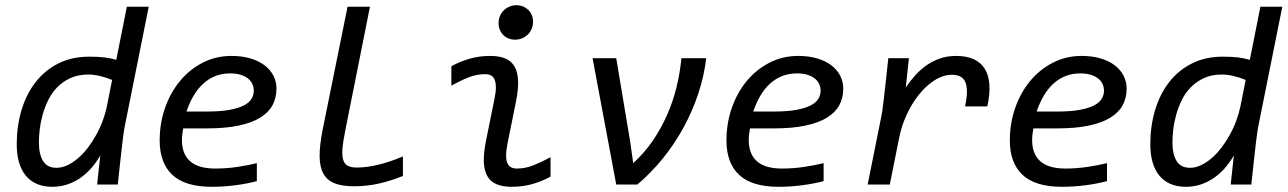

<svg xmlns="http://www.w3.org/2000/svg" viewBox="-20 -716 4996 745"><path d="M326.2 -496.1Q361.3 -496.1 385.5 -493.2Q409.7 -490.2 431.2 -483.9L472.2 -689.9H557.1L463.9 -225.1Q461.9 -215.8 459.7 -200.7Q457.5 -185.5 454.6 -159.9Q451.7 -134.3 447.3 -95.5Q442.9 -56.6 437 0H356.9L369.1 -112.8Q335.4 -54.2 287.4 -22.7Q239.3 8.8 183.1 8.8Q147.9 8.8 121.8 -2.9Q95.7 -14.6 78.6 -36.4Q61.5 -58.1 53.2 -88.4Q44.9 -118.7 44.9 -155.8Q44.9 -226.1 63.2 -287.8Q81.5 -349.6 117.2 -396Q152.8 -442.4 205.3 -469.2Q257.8 -496.1 326.2 -496.1ZM130.9 -164.1Q130.9 -117.7 147 -91.3Q163.1 -64.9 199.2 -64.9Q220.2 -64.9 241.2 -74.7Q262.2 -84.5 282.2 -101.6Q302.2 -118.7 320.1 -141.8Q337.9 -165 352.8 -191.7Q367.7 -218.3 378.4 -247.3Q389.2 -276.4 395 -305.2L415 -405.8Q392.1 -415.5 367.9 -421.1Q343.8 -426.8 323.2 -426.8Q283.2 -426.8 253.4 -413.1Q223.6 -399.4 202.1 -377.4Q180.7 -355.5 167 -327.4Q153.3 -299.3 145.3 -270Q137.2 -240.7 134 -212.9Q130.9 -185.1 130.9 -164.1Z M690.9 -217.8Q688.5 -205.1 687.3 -193.8Q686 -182.6 686 -171.9Q686 -118.7 717.8 -90.3Q749.5 -62 815.9 -62Q858.9 -62 901.1 -68.4Q943.4 -74.7 976.6 -83V-13.2Q939.9 -3.4 894.3 2.7Q848.6 8.8 801.8 8.8Q698.2 8.8 648.9 -37.4Q599.6 -83.5 599.6 -170.9Q599.6 -238.3 620.6 -297.9Q641.6 -357.4 678.7 -402.1Q715.8 -446.8 766.8 -472.9Q817.9 -499 877.9 -499Q919.4 -499 951.9 -489.3Q984.4 -479.5 1006.8 -462.4Q1029.3 -445.3 1041 -422.1Q1052.7 -398.9 1052.7 -372.1Q1052.7 -336.9 1037.8 -308.6Q1022.9 -280.3 990.5 -260Q958 -239.7 906.7 -228.8Q855.5 -217.8 782.7 -217.8ZM781.7 -283.2Q835.9 -283.2 871.3 -289.8Q906.7 -296.4 927.5 -307.6Q948.2 -318.8 956.5 -333.5Q964.8 -348.1 964.8 -363.8Q964.8 -377.4 959.5 -389.6Q954.1 -401.9 942.6 -411.1Q931.2 -420.4 913.8 -425.8Q896.5 -431.2 873 -431.2Q841.3 -431.2 815.2 -420.7Q789.1 -410.2 768.1 -390.9Q747.1 -371.6 731 -344.2Q714.8 -316.9 703.6 -283.2Z M1543.5 -33.2Q1496.6 -14.2 1450 -3.7Q1403.3 6.8 1354.5 6.8Q1308.6 6.8 1279.3 -4.4Q1250 -15.6 1235.4 -41.3Q1220.7 -66.9 1220.2 -108.4Q1219.7 -149.9 1231.4 -210L1328.6 -689.9H1415.5L1319.8 -210Q1311 -166.5 1308.8 -138.7Q1306.6 -110.8 1312 -94.7Q1317.4 -78.6 1330.3 -72.3Q1343.3 -65.9 1364.7 -65.9Q1400.9 -65.9 1445.1 -76.2Q1489.3 -86.4 1543.5 -108.9Z M1914.6 -626Q1914.6 -641.1 1919.9 -653.8Q1925.3 -666.5 1934.8 -675.8Q1944.3 -685.1 1957 -690.4Q1969.7 -695.8 1984.4 -695.8Q1998.5 -695.8 2010.3 -690.7Q2022 -685.5 2030.5 -677Q2039.1 -668.5 2043.7 -656.7Q2048.3 -645 2048.3 -631.8Q2048.3 -616.7 2043 -604Q2037.6 -591.3 2028.1 -582Q2018.6 -572.8 2005.9 -567.4Q1993.2 -562 1978.5 -562Q1964.4 -562 1952.4 -567.1Q1940.4 -572.3 1932.1 -580.8Q1923.8 -589.4 1919.2 -601.1Q1914.6 -612.8 1914.6 -626ZM2116.2 -30.8Q2082.5 -12.2 2045.2 -1.7Q2007.8 8.8 1965.3 8.8Q1930.7 8.8 1907.2 -1Q1883.8 -10.7 1871.3 -32Q1858.9 -53.2 1857.4 -86.4Q1856 -119.6 1865.2 -167L1898.4 -331.1Q1904.3 -358.9 1904.1 -377.7Q1903.8 -396.5 1898.9 -407.7Q1894 -418.9 1884.5 -423.6Q1875 -428.2 1862.3 -428.2Q1829.1 -428.2 1796.9 -415.3Q1764.6 -402.3 1731.4 -383.8V-459Q1765.1 -477.5 1802.5 -488.3Q1839.8 -499 1882.3 -499Q1917 -499 1940.4 -489.3Q1963.9 -479.5 1976.3 -458.3Q1988.8 -437 1990.2 -403.8Q1991.7 -370.6 1982.4 -323.2L1949.2 -159.2Q1943.8 -130.9 1943.8 -112.3Q1943.8 -93.8 1949 -82.5Q1954.1 -71.3 1963.4 -66.7Q1972.7 -62 1985.4 -62Q2018.6 -62 2050.8 -75Q2083 -87.9 2116.2 -106Z M2279.3 -490.2H2371.1L2425.3 -166L2437 -83Q2480 -122.1 2512.5 -169.4Q2544.9 -216.8 2568.1 -269.3Q2591.3 -321.8 2605 -377.7Q2618.7 -433.6 2624 -490.2H2720.2Q2712.4 -421.9 2689.9 -354Q2667.5 -286.1 2633.1 -222.7Q2598.6 -159.2 2553 -102.5Q2507.3 -45.9 2453.1 0H2371.1Z M2890.1 -217.8Q2887.7 -205.1 2886.5 -193.8Q2885.3 -182.6 2885.3 -171.9Q2885.3 -118.7 2917 -90.3Q2948.7 -62 3015.1 -62Q3058.1 -62 3100.3 -68.4Q3142.6 -74.7 3175.8 -83V-13.2Q3139.2 -3.4 3093.5 2.7Q3047.9 8.8 3001 8.8Q2897.5 8.8 2848.1 -37.4Q2798.8 -83.5 2798.8 -170.9Q2798.8 -238.3 2819.8 -297.9Q2840.8 -357.4 2877.9 -402.1Q2915 -446.8 2966.1 -472.9Q3017.1 -499 3077.1 -499Q3118.7 -499 3151.1 -489.3Q3183.6 -479.5 3206.1 -462.4Q3228.5 -445.3 3240.2 -422.1Q3252 -398.9 3252 -372.1Q3252 -336.9 3237.1 -308.6Q3222.2 -280.3 3189.7 -260Q3157.2 -239.7 3106 -228.8Q3054.7 -217.8 2981.9 -217.8ZM2981 -283.2Q3035.2 -283.2 3070.6 -289.8Q3106 -296.4 3126.7 -307.6Q3147.5 -318.8 3155.8 -333.5Q3164.1 -348.1 3164.1 -363.8Q3164.1 -377.4 3158.7 -389.6Q3153.3 -401.9 3141.8 -411.1Q3130.4 -420.4 3113 -425.8Q3095.7 -431.2 3072.3 -431.2Q3040.5 -431.2 3014.4 -420.7Q2988.3 -410.2 2967.3 -390.9Q2946.3 -371.6 2930.2 -344.2Q2914.1 -316.9 2902.8 -283.2Z M3399.9 -265.1Q3401.9 -274.4 3404.1 -289.6Q3406.2 -304.7 3409.2 -330.3Q3412.1 -356 3416.5 -394.8Q3420.9 -433.6 3426.8 -490.2H3506.8L3494.6 -377Q3511.7 -401.9 3531.7 -424.1Q3551.8 -446.3 3575.7 -462.9Q3599.6 -479.5 3627.9 -489.3Q3656.2 -499 3689.9 -499Q3770.5 -499 3801.3 -448.7Q3832 -398.4 3811 -303.2H3724.6Q3731.9 -336.9 3731.9 -360.4Q3731.9 -383.8 3725.3 -398.2Q3718.8 -412.6 3705.8 -419.2Q3692.9 -425.8 3674.8 -425.8Q3639.6 -425.8 3606.4 -404.5Q3573.2 -383.3 3545.7 -348.9Q3518.1 -314.5 3498.3 -271.5Q3478.5 -228.5 3469.7 -185.1L3432.6 0H3346.7Z M3989.7 -217.8Q3987.3 -205.1 3986.1 -193.8Q3984.9 -182.6 3984.9 -171.9Q3984.9 -118.7 4016.6 -90.3Q4048.3 -62 4114.7 -62Q4157.7 -62 4200 -68.4Q4242.2 -74.7 4275.4 -83V-13.2Q4238.8 -3.4 4193.1 2.7Q4147.5 8.8 4100.6 8.8Q3997.1 8.8 3947.8 -37.4Q3898.4 -83.5 3898.4 -170.9Q3898.4 -238.3 3919.4 -297.9Q3940.4 -357.4 3977.5 -402.1Q4014.6 -446.8 4065.7 -472.9Q4116.7 -499 4176.8 -499Q4218.3 -499 4250.7 -489.3Q4283.2 -479.5 4305.7 -462.4Q4328.1 -445.3 4339.8 -422.1Q4351.6 -398.9 4351.6 -372.1Q4351.6 -336.9 4336.7 -308.6Q4321.8 -280.3 4289.3 -260Q4256.8 -239.7 4205.6 -228.8Q4154.3 -217.8 4081.5 -217.8ZM4080.6 -283.2Q4134.8 -283.2 4170.2 -289.8Q4205.6 -296.4 4226.3 -307.6Q4247.1 -318.8 4255.4 -333.5Q4263.7 -348.1 4263.7 -363.8Q4263.7 -377.4 4258.3 -389.6Q4252.9 -401.9 4241.5 -411.1Q4230 -420.4 4212.6 -425.8Q4195.3 -431.2 4171.9 -431.2Q4140.1 -431.2 4114 -420.7Q4087.9 -410.2 4066.9 -390.9Q4045.9 -371.6 4029.8 -344.2Q4013.7 -316.9 4002.4 -283.2Z M4724.6 -496.1Q4759.8 -496.1 4783.9 -493.2Q4808.1 -490.2 4829.6 -483.9L4870.6 -689.9H4955.6L4862.3 -225.1Q4860.4 -215.8 4858.2 -200.7Q4856 -185.5 4853 -159.9Q4850.1 -134.3 4845.7 -95.5Q4841.3 -56.6 4835.4 0H4755.4L4767.6 -112.8Q4733.9 -54.2 4685.8 -22.7Q4637.7 8.8 4581.5 8.8Q4546.4 8.8 4520.3 -2.9Q4494.1 -14.6 4477.1 -36.4Q4460 -58.1 4451.7 -88.4Q4443.4 -118.7 4443.4 -155.8Q4443.4 -226.1 4461.7 -287.8Q4480 -349.6 4515.6 -396Q4551.3 -442.4 4603.8 -469.2Q4656.2 -496.1 4724.6 -496.1ZM4529.3 -164.1Q4529.3 -117.7 4545.4 -91.3Q4561.5 -64.9 4597.7 -64.9Q4618.7 -64.9 4639.6 -74.7Q4660.6 -84.5 4680.7 -101.6Q4700.7 -118.7 4718.5 -141.8Q4736.3 -165 4751.2 -191.7Q4766.1 -218.3 4776.9 -247.3Q4787.6 -276.4 4793.5 -305.2L4813.5 -405.8Q4790.5 -415.5 4766.4 -421.1Q4742.2 -426.8 4721.7 -426.8Q4681.6 -426.8 4651.9 -413.1Q4622.1 -399.4 4600.6 -377.4Q4579.1 -355.5 4565.4 -327.4Q4551.8 -299.3 4543.7 -270Q4535.6 -240.7 4532.5 -212.9Q4529.3 -185.1 4529.3 -164.1Z"/></svg>

Font: Code New Roman
Style: Italic
Weight: 400
Italic angle: -11°
Monospace: yes
Designer: Sam Radian
Foundry: Code New Roman
Version: Version 1.508 October 19, 2014